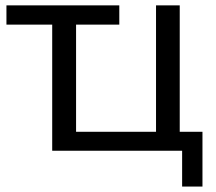

<svg xmlns="http://www.w3.org/2000/svg" viewBox="-20 -559 801 712"><path d="M655.4 0H173.6V-467.7H3.9V-539.1H422.4V-467.7H262.1V-70.3H558.6V-539.1H646.5V-70.3H730.8V132.8H655.4Z"/></svg>

Font: Min Sans VF VF
Style: Regular
Weight: 400
Designer: Jinseong-Kim, NotoSansCJK, Nunito
Foundry: Jinseong-Kim
Version: Version 1.420;Glyphs 3.1.2 (3151)